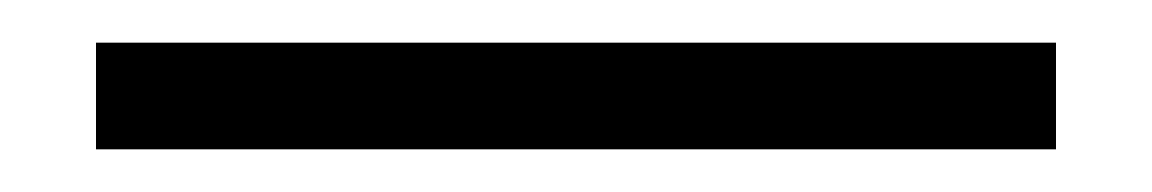

<svg xmlns="http://www.w3.org/2000/svg" viewBox="-20 70 540 90"><path d="M25 140V90H475V140Z"/></svg>

Font: Spectral SC Medium
Style: Regular
Weight: 500
Designer: Jean-Baptiste Levee
Foundry: Production Type
Version: Version 2.001